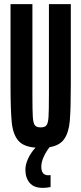

<svg xmlns="http://www.w3.org/2000/svg" viewBox="-20 -708 394 930"><path d="M323 -688V-300Q323 -178 318 -122Q313 -66 291 -34.5Q269 -3 220 5Q204 25 192 51Q180 77 180 99Q180 141 214 141L225 140V198Q207 202 187 202Q144 202 123.5 177.5Q103 153 103 114Q103 89 116 60.5Q129 32 152 7Q94 3 68.5 -27Q43 -57 37 -114.5Q31 -172 31 -300V-688H137V-250Q137 -171 139 -141Q141 -111 149 -101Q157 -91 177 -91Q197 -91 205 -101Q213 -111 215 -141Q217 -171 217 -250V-688Z"/></svg>

Font: Saira Ultra Condensed
Style: Bold
Weight: 700
Width: 1
Designer: Hector Gatti with collaboration of the Omnibus-Type team
Foundry: Omnibus-Type
Version: Version 1.001; ttfautohint (v1.8)